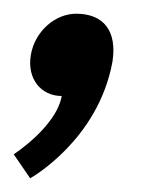

<svg xmlns="http://www.w3.org/2000/svg" viewBox="-22 -130 242 280"><path d="M23 -50C17 -15 38 10 68 10C60 55 -2 95 -2 95L22 130C22 130 121 75 142 -40C149 -85 129 -110 89 -110C59 -110 29 -85 23 -50Z"/></svg>

Font: Scada
Style: Italic
Weight: 400
Designer: Jovanny Lemonad
Foundry: Jovanny Lemonad
Version: Version 3.005